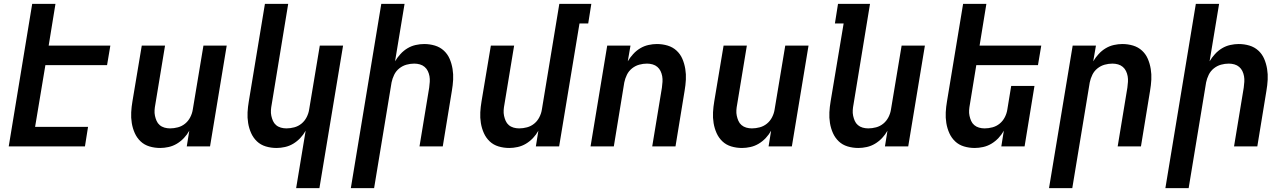

<svg xmlns="http://www.w3.org/2000/svg" viewBox="-20 -755 6640 990"><path d="M25 0 146 -735H266L231 -520H549L532 -419H214L161 -101H434L418 0Z M806 8Q777 8 750.5 0Q724 -8 705 -26Q686 -44 675 -68.5Q664 -93 659.5 -120.5Q655 -148 656.5 -176Q658 -204 663 -233L711 -520H831L781 -217Q778 -202 777 -187Q776 -172 779 -158Q782 -144 787.5 -131.5Q793 -119 803.5 -110Q814 -101 828 -97Q842 -93 857 -93Q877 -93 897.5 -98.5Q918 -104 934.5 -117.5Q951 -131 961 -150.5Q971 -170 974 -190L1029 -520H1149L1063 0H943L956 -81Q945 -61 928.5 -43.5Q912 -26 892 -14Q872 -2 849.5 3Q827 8 806 8Z M1507 215 1556 -81Q1545 -61 1528.5 -43.5Q1512 -26 1492 -14Q1472 -2 1449.5 3Q1427 8 1406 8Q1377 8 1350.5 0Q1324 -8 1305 -26Q1286 -44 1275 -68.5Q1264 -93 1259.5 -120.5Q1255 -148 1256.5 -176Q1258 -204 1263 -233L1346 -735H1466L1381 -217Q1378 -202 1377 -187Q1376 -172 1379 -158Q1382 -144 1387.5 -131.5Q1393 -119 1403.5 -110Q1414 -101 1428 -97Q1442 -93 1457 -93Q1477 -93 1497.5 -98.5Q1518 -104 1534.5 -117.5Q1551 -131 1561 -150.5Q1571 -170 1574 -190L1629 -520H1749L1627 215Z M1789 215 1946 -735H2066L2017 -439Q2029 -459 2045 -476.5Q2061 -494 2081 -506Q2101 -518 2123.5 -523Q2146 -528 2167 -528Q2196 -528 2222.5 -520Q2249 -512 2268.5 -494Q2288 -476 2298.5 -451.5Q2309 -427 2313.5 -399.5Q2318 -372 2316.5 -344Q2315 -316 2310 -287L2263 0H2143L2193 -303Q2195 -318 2196 -333Q2197 -348 2194.5 -362Q2192 -376 2186 -388.5Q2180 -401 2169.5 -410Q2159 -419 2145 -423Q2131 -427 2116 -427Q2096 -427 2076 -421.5Q2056 -416 2039 -402.5Q2022 -389 2012.5 -369.5Q2003 -350 1999 -330L1909 215Z M2606 8Q2577 8 2550.5 0Q2524 -8 2505 -26Q2486 -44 2475 -68.5Q2464 -93 2459.5 -120.5Q2455 -148 2456.5 -176Q2458 -204 2463 -233L2511 -520H2631L2581 -217Q2578 -202 2577 -187Q2576 -172 2579 -158Q2582 -144 2587.5 -131.5Q2593 -119 2603.5 -110Q2614 -101 2628 -97Q2642 -93 2657 -93Q2677 -93 2697.5 -98.5Q2718 -104 2734.5 -117.5Q2751 -131 2761 -150.5Q2771 -170 2774 -190L2864 -735H3029L3013 -634H2968L2863 0H2743L2756 -81Q2745 -61 2728.5 -43.5Q2712 -26 2692 -14Q2672 -2 2649.5 3Q2627 8 2606 8Z M3025 0 3111 -520H3231L3217 -439Q3229 -459 3245 -476.5Q3261 -494 3281 -506Q3301 -518 3323.5 -523Q3346 -528 3367 -528Q3396 -528 3422.5 -520Q3449 -512 3468.5 -494Q3488 -476 3498.5 -451.5Q3509 -427 3513.5 -399.5Q3518 -372 3516.5 -344Q3515 -316 3510 -287L3463 0H3343L3393 -303Q3395 -318 3396 -333Q3397 -348 3394.5 -362Q3392 -376 3386 -388.5Q3380 -401 3369.5 -410Q3359 -419 3345 -423Q3331 -427 3316 -427Q3296 -427 3276 -421.5Q3256 -416 3239 -402.5Q3222 -389 3212.5 -369.5Q3203 -350 3199 -330L3145 0Z M3806 8Q3777 8 3750.5 0Q3724 -8 3705 -26Q3686 -44 3675 -68.5Q3664 -93 3659.5 -120.5Q3655 -148 3656.5 -176Q3658 -204 3663 -233L3711 -520H3831L3781 -217Q3778 -202 3777 -187Q3776 -172 3779 -158Q3782 -144 3787.5 -131.5Q3793 -119 3803.5 -110Q3814 -101 3828 -97Q3842 -93 3857 -93Q3877 -93 3897.5 -98.5Q3918 -104 3934.5 -117.5Q3951 -131 3961 -150.5Q3971 -170 3974 -190L4029 -520H4149L4063 0H3943L3956 -81Q3945 -61 3928.5 -43.5Q3912 -26 3892 -14Q3872 -2 3849.5 3Q3827 8 3806 8Z M4406 8Q4377 8 4350.5 0Q4324 -8 4305 -26Q4286 -44 4275 -68.5Q4264 -93 4259.5 -120.5Q4255 -148 4256.5 -176Q4258 -204 4263 -233L4330 -634H4285L4301 -735H4466L4381 -217Q4378 -202 4377 -187Q4376 -172 4379 -158Q4382 -144 4387.5 -131.5Q4393 -119 4403.5 -110Q4414 -101 4428 -97Q4442 -93 4457 -93Q4477 -93 4497.5 -98.5Q4518 -104 4534.5 -117.5Q4551 -131 4561 -150.5Q4571 -170 4574 -190L4629 -520H4749L4663 0H4543L4556 -81Q4545 -61 4528.5 -43.5Q4512 -26 4492 -14Q4472 -2 4449.5 3Q4427 8 4406 8Z M5006 8Q4977 8 4950.5 0Q4924 -8 4905 -26Q4886 -44 4875 -68.5Q4864 -93 4859.5 -120.5Q4855 -148 4856.5 -176Q4858 -204 4863 -233L4946 -735H5066L5031 -520H5349L5332 -419H5014L4981 -217Q4978 -202 4977 -187Q4976 -172 4979 -158Q4982 -144 4987.5 -131.5Q4993 -119 5003.5 -110Q5014 -101 5028 -97Q5042 -93 5057 -93Q5077 -93 5097.5 -98.5Q5118 -104 5134.5 -117.5Q5151 -131 5161 -150.5Q5171 -170 5174 -190L5194 -312H5314L5263 0H5143L5156 -81Q5145 -61 5128.5 -43.5Q5112 -26 5092 -14Q5072 -2 5049.5 3Q5027 8 5006 8Z M5389 215 5511 -520H5631L5617 -439Q5629 -459 5645 -476.5Q5661 -494 5681 -506Q5701 -518 5723.5 -523Q5746 -528 5767 -528Q5796 -528 5822.5 -520Q5849 -512 5868.5 -494Q5888 -476 5898.5 -451.5Q5909 -427 5913.5 -399.5Q5918 -372 5916.5 -344Q5915 -316 5910 -287L5863 0H5743L5793 -303Q5795 -318 5796 -333Q5797 -348 5794.5 -362Q5792 -376 5786 -388.5Q5780 -401 5769.5 -410Q5759 -419 5745 -423Q5731 -427 5716 -427Q5696 -427 5676 -421.5Q5656 -416 5639 -402.5Q5622 -389 5612.5 -369.5Q5603 -350 5599 -330L5509 215Z M5989 215 6146 -735H6266L6217 -439Q6229 -459 6245 -476.5Q6261 -494 6281 -506Q6301 -518 6323.5 -523Q6346 -528 6367 -528Q6396 -528 6422.5 -520Q6449 -512 6468.5 -494Q6488 -476 6498.5 -451.5Q6509 -427 6513.5 -399.5Q6518 -372 6516.5 -344Q6515 -316 6510 -287L6463 0H6343L6393 -303Q6395 -318 6396 -333Q6397 -348 6394.5 -362Q6392 -376 6386 -388.5Q6380 -401 6369.5 -410Q6359 -419 6345 -423Q6331 -427 6316 -427Q6296 -427 6276 -421.5Q6256 -416 6239 -402.5Q6222 -389 6212.5 -369.5Q6203 -350 6199 -330L6109 215Z"/></svg>

Font: Iosevka Extended Oblique
Style: Bold
Weight: 700
Width: 7
Italic angle: -9°
Monospace: yes
Designer: Belleve Invis
Foundry: Belleve Invis
Version: Version 32.5.0; ttfautohint (v1.8.4)